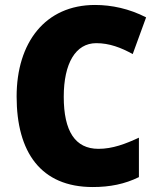

<svg xmlns="http://www.w3.org/2000/svg" viewBox="-20 -744 637 774"><path d="M368 -570C421 -570 468 -552 515 -526L569 -674C501 -709 430 -724 363 -724C162 -724 47 -572 47 -355C47 -131 144 10 354 10C423 10 483 -2 540 -30V-189C486 -164 434 -144 377 -144C283 -144 237 -215 237 -354C237 -489 285 -570 368 -570Z"/></svg>

Font: Noto Sans Devanagari SemiCondensed Black
Style: Regular
Weight: 900
Width: 4
Designer: Jelle Bosma - Monotype Design Team
Foundry: Monotype Imaging Inc.
Version: Version 2.004